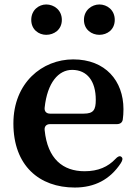

<svg xmlns="http://www.w3.org/2000/svg" viewBox="-20 -817 611 860"><path d="M315 23C404 23 473 -13 521 -86C530 -100 531 -109 523 -115C516 -120 507 -116 497 -105C464 -70 420 -50 359 -50C262 -50 193 -105 180 -234C178 -251 188 -261 204 -261H503C518 -261 528 -268 530 -282C532 -296 533 -311 533 -328C533 -455 452 -551 308 -551C169 -551 40 -446 40 -264C40 -75 156 23 315 23ZM120 -728C120 -684 154 -661 187 -661C222 -661 257 -684 257 -728C257 -772 222 -797 187 -797C154 -797 120 -772 120 -728ZM180 -335C192 -447 242 -504 303 -504C371 -504 409 -453 409 -370C409 -325 399 -308 355 -308H204C188 -308 178 -318 180 -335ZM356 -728C356 -684 391 -661 425 -661C460 -661 494 -684 494 -728C494 -772 460 -797 425 -797C392 -797 356 -772 356 -728Z"/></svg>

Font: 寒蝉锦书宋Pro Soft
Style: Regular
Weight: 700
Designer: 寒蝉锦书宋{Warren} 思源宋体{Ryoko NISHIZUKA 西塚涼子 (kana & ideographs); Frank Grießhammer (Latin, Greek & Cyrillic); Wenlong ZHANG 
Foundry: Adobe & ChillType
Version: Version 2.000;Glyphs 3.1.1 (3135)